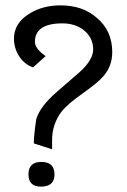

<svg xmlns="http://www.w3.org/2000/svg" viewBox="-20 -723 473 715"><path d="M132 -28Q86 -28 86 -74Q86 -120 134 -120Q183 -120 183 -73Q183 -28 132 -28ZM289 -376Q232 -336 209 -307Q174 -260 174 -202V-167L106 -189Q106 -219 115 -279Q129 -327 193 -382L276 -454Q327 -500 327 -539Q327 -561 318 -579Q309 -597 293 -610Q277 -623 256.5 -629.5Q236 -636 213 -636Q110 -636 110 -567Q110 -542 150 -514L103 -472Q70 -484 51 -514Q32 -544 32 -579Q32 -638 91 -673Q140 -703 205 -703Q288 -703 340 -657Q398 -609 398 -529Q398 -476 364 -438Q343 -414 289 -376Z"/></svg>

Font: Ekushey Lal Sabuj
Style: Regular
Weight: 400
Designer: Al Mamun Sumon
Foundry: Al Mamun Sumon
Version: Version 1.0